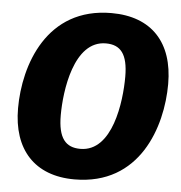

<svg xmlns="http://www.w3.org/2000/svg" viewBox="-52 -763 784 832"><g transform="rotate(5 339.5 -347.0)"><path d="M400 -713C118 -713 32 -455 32 -267C32 -88 128 19 302 19C586 19 671 -241 671 -428C671 -608 575 -713 400 -713ZM387 -580C451 -580 483 -542 483 -443C483 -335 456 -115 316 -115C252 -115 219 -153 219 -253C219 -358 247 -580 387 -580Z"/></g></svg>

Font: Fira Sans ExtraBold
Style: Italic
Weight: 800
Italic angle: -8°
Designer: bBox Type GmbH & Carrois Corporate GbR & Edenspiekermann AG
Foundry: bBox Type GmbH & Carrois Corporate GbR & Edenspiekermann AG
Version: Version 4.301;PS 004.301;hotconv 1.0.88;makeotf.lib2.5.64775